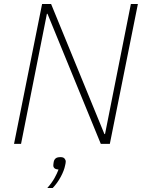

<svg xmlns="http://www.w3.org/2000/svg" viewBox="-20 -718 721 958"><path d="M217 -649H214L85 0H50L190 -698H235L501 -49H504L633 -698H668L528 0H483ZM282 66Q296 66 302 73Q308 80 308 88Q308 95 305 107Q300 133 283 164.5Q266 196 243 220H216Q239 194 252 170.5Q265 147 272 128Q258 127 252 121.5Q246 116 246 108Q246 106 246.5 100.5Q247 95 248 90Q250 79 257.5 72.5Q265 66 282 66Z"/></svg>

Font: IBM Plex Sans ExtLt
Style: Italic
Weight: 200
Italic angle: -11°
Designer: Mike Abbink, Paul van der Laan, Pieter van Rosmalen
Foundry: Bold Monday
Version: Version 3.005